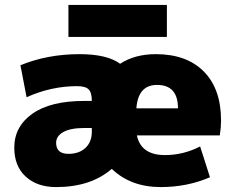

<svg xmlns="http://www.w3.org/2000/svg" viewBox="-20 -750 951 780"><path d="M258 -600V-730H658V-600ZM534 -310H703Q703 -405 618 -405Q541 -405 534 -310ZM536 -200Q553 -120 650 -120Q725 -120 793 -155L833 -30Q741 10 633 10Q511 10 434 -64Q349 10 208 10Q131 10 84.5 -32.5Q38 -75 38 -150Q38 -236 111.5 -288Q185 -340 323 -340H353Q353 -374 340 -387Q327 -400 293 -400Q188 -400 88 -355L63 -485Q173 -530 303 -530Q415 -530 468 -491Q528 -530 613 -530Q738 -530 808 -459.5Q878 -389 878 -260Q878 -233 873 -200ZM208 -170Q208 -125 258 -125Q301 -125 327 -149Q353 -173 353 -215V-230H323Q266 -230 237 -213.5Q208 -197 208 -170Z"/></svg>

Font: Mplus 1p Black
Style: Regular
Weight: 900
Version: Version 1.061